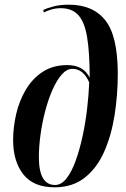

<svg xmlns="http://www.w3.org/2000/svg" viewBox="-20 -790 539 820"><path d="M213 10Q123 10 79.5 -45.5Q36 -101 36 -192Q36 -246 49 -302.5Q62 -359 90 -406.5Q118 -454 162 -483Q206 -512 267 -512Q337 -512 363 -458Q363 -566 352 -631.5Q341 -697 314 -726Q287 -755 240 -755Q218 -755 199.5 -749.5Q181 -744 167 -737L165 -747Q179 -755 208 -762.5Q237 -770 274 -770Q377 -770 430 -703Q483 -636 483 -475Q483 -383 469 -296Q455 -209 424 -140Q393 -71 341 -30.5Q289 10 213 10ZM215 0Q242 0 264 -28Q286 -56 303 -103Q320 -150 332.5 -207.5Q345 -265 352 -325Q359 -385 361 -438Q336 -496 289 -496Q265 -496 243.5 -471.5Q222 -447 204 -406Q186 -365 173 -315.5Q160 -266 153 -214.5Q146 -163 146 -119Q146 0 215 0Z"/></svg>

Font: Noto Serif Display ExtraCondensed SemiBold
Style: Italic
Weight: 600
Width: 2
Italic angle: -12°
Designer: Monotype Design Team
Foundry: Monotype Imaging Inc.
Version: Version 2.009